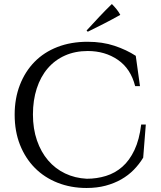

<svg xmlns="http://www.w3.org/2000/svg" viewBox="-20 -922 800 956"><path d="M411 -770Q443 -805 474 -838Q505 -871 537 -902Q549 -890 560 -876.5Q571 -863 579 -848Q538 -825 498 -804.5Q458 -784 417 -764ZM706 -302 693 -137Q673 -104 646 -76.5Q619 -49 584 -29Q549 -9 506 2.5Q463 14 411 14Q333 14 267 -12Q201 -38 153.5 -86Q106 -134 79.5 -201Q53 -268 53 -351Q53 -432 79 -499Q105 -566 152 -614Q199 -662 266 -688Q333 -714 416 -714Q490 -714 550 -694Q610 -674 656 -644L677 -493H653Q631 -580 567 -624Q503 -668 417 -668Q354 -668 303.5 -645.5Q253 -623 217.5 -581.5Q182 -540 163 -481.5Q144 -423 144 -352Q144 -281 164 -223Q184 -165 219.5 -123.5Q255 -82 304 -58.5Q353 -35 412 -32Q462 -32 507.5 -46Q553 -60 589 -91.5Q625 -123 649.5 -175Q674 -227 683 -302Z"/></svg>

Font: Constantine
Style: Regular
Weight: 400
Designer: Dukom Design
Version: Version 1.001;PS 001.001;hotconv 1.0.56;makeotf.lib2.0.21325